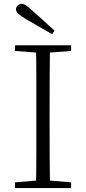

<svg xmlns="http://www.w3.org/2000/svg" viewBox="-20 -952 436 972"><path d="M256 -797 244 -779Q211 -798 178.5 -816.5Q146 -835 114 -854Q85 -871 73 -882Q61 -893 61 -905Q61 -916 69.5 -924Q78 -932 90 -932Q101 -932 113.5 -923.5Q126 -915 148 -894Q174 -872 201 -847Q228 -822 256 -797ZM56 0V-29L188 -40H207L340 -29V0ZM162 0Q164 -83 164 -166Q164 -249 164 -333V-390Q164 -474 164 -557.5Q164 -641 162 -723H233Q232 -641 231.5 -557.5Q231 -474 231 -390V-333Q231 -249 231.5 -166Q232 -83 233 0ZM56 -694V-723H340V-694L207 -684H188Z"/></svg>

Font: Noto Serif TC ExtraLight ExtraLight
Style: Regular
Weight: 250
Version: Version 2.003-H1;hotconv 1.1.1;makeotfexe 2.6.0